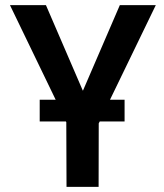

<svg xmlns="http://www.w3.org/2000/svg" viewBox="-20 -731 640 751"><path d="M467.3 -255.9V-340.8H410.2L589.4 -710.9H448.7L304.7 -377H303.7L159.7 -710.9H19L197.8 -340.8H135.3V-255.9H237.8L239.3 -252.9L240.2 0H365.7L366.2 -248.5L370.1 -255.9Z"/></svg>

Font: Roboto Mono SemiBold
Style: Regular
Weight: 600
Monospace: yes
Designer: Google
Version: Version 3.000